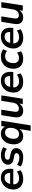

<svg xmlns="http://www.w3.org/2000/svg" viewBox="1809 -2348 719 4377"><g transform="rotate(-90 2168.5 -159.5)"><path d="M280 10Q206 10 151.5 -17.5Q97 -45 67 -95Q37 -145 37 -212Q37 -294 71.5 -358.5Q106 -423 167 -461Q228 -499 307 -499Q387 -499 434 -463.5Q481 -428 498.5 -369.5Q516 -311 508 -242L505 -216H154Q152 -155 188 -120Q224 -85 291 -85Q335 -85 374.5 -97.5Q414 -110 445 -135L476 -53Q441 -23 388.5 -6.5Q336 10 280 10ZM306 -414Q264 -414 235 -396.5Q206 -379 189 -350Q172 -321 164 -288H412Q416 -342 391 -378Q366 -414 306 -414Z M769 10Q707 10 652.5 -5.5Q598 -21 561 -49L600 -130Q636 -105 680.5 -91.5Q725 -78 769 -78Q816 -78 841 -95.5Q866 -113 866 -142Q866 -181 812 -193L720 -212Q665 -223 634 -255.5Q603 -288 603 -337Q603 -382 628.5 -418.5Q654 -455 703.5 -477Q753 -499 823 -499Q871 -499 919.5 -484.5Q968 -470 1001 -442L964 -362Q933 -387 895 -399Q857 -411 817 -411Q768 -411 742 -392.5Q716 -374 716 -344Q716 -326 727.5 -313Q739 -300 764 -295L856 -276Q979 -250 979 -151Q979 -74 921.5 -32Q864 10 769 10Z M1374 180 1414 -73Q1386 -34 1344.5 -12Q1303 10 1251 10Q1168 10 1117.5 -47Q1067 -104 1067 -201Q1067 -285 1096.5 -352.5Q1126 -420 1181 -459.5Q1236 -499 1312 -499Q1366 -499 1408 -474Q1450 -449 1469 -400L1483 -489H1605L1499 180ZM1300 -85Q1346 -85 1377.5 -111Q1409 -137 1426 -182Q1443 -227 1443 -282Q1443 -341 1414.5 -372.5Q1386 -404 1336 -404Q1291 -404 1259 -378Q1227 -352 1210 -307.5Q1193 -263 1193 -207Q1193 -148 1221.5 -116.5Q1250 -85 1300 -85Z M1831 10Q1752 10 1710.5 -40Q1669 -90 1686 -197L1732 -489H1857L1811 -198Q1793 -89 1881 -89Q1937 -89 1972 -126Q2007 -163 2017 -227L2058 -489H2183L2106 0H1984L1996 -77Q1969 -35 1926.5 -12.5Q1884 10 1831 10Z M2490 10Q2416 10 2361.5 -17.5Q2307 -45 2277 -95Q2247 -145 2247 -212Q2247 -294 2281.5 -358.5Q2316 -423 2377 -461Q2438 -499 2517 -499Q2597 -499 2644 -463.5Q2691 -428 2708.5 -369.5Q2726 -311 2718 -242L2715 -216H2364Q2362 -155 2398 -120Q2434 -85 2501 -85Q2545 -85 2584.5 -97.5Q2624 -110 2655 -135L2686 -53Q2651 -23 2598.5 -6.5Q2546 10 2490 10ZM2516 -414Q2474 -414 2445 -396.5Q2416 -379 2399 -350Q2382 -321 2374 -288H2622Q2626 -342 2601 -378Q2576 -414 2516 -414Z M3023 10Q2906 10 2848 -51.5Q2790 -113 2790 -213Q2790 -267 2806.5 -318.5Q2823 -370 2857 -410.5Q2891 -451 2943.5 -475Q2996 -499 3067 -499Q3116 -499 3161 -484.5Q3206 -470 3234 -445L3195 -358Q3148 -402 3075 -402Q3018 -402 2983.5 -374Q2949 -346 2933.5 -303Q2918 -260 2918 -214Q2918 -157 2946.5 -122Q2975 -87 3041 -87Q3069 -87 3100.5 -98Q3132 -109 3158 -131L3187 -42Q3159 -17 3112.5 -3.5Q3066 10 3023 10Z M3495 10Q3421 10 3366.5 -17.5Q3312 -45 3282 -95Q3252 -145 3252 -212Q3252 -294 3286.5 -358.5Q3321 -423 3382 -461Q3443 -499 3522 -499Q3602 -499 3649 -463.5Q3696 -428 3713.5 -369.5Q3731 -311 3723 -242L3720 -216H3369Q3367 -155 3403 -120Q3439 -85 3506 -85Q3550 -85 3589.5 -97.5Q3629 -110 3660 -135L3691 -53Q3656 -23 3603.5 -6.5Q3551 10 3495 10ZM3521 -414Q3479 -414 3450 -396.5Q3421 -379 3404 -350Q3387 -321 3379 -288H3627Q3631 -342 3606 -378Q3581 -414 3521 -414Z M3958 10Q3879 10 3837.5 -40Q3796 -90 3813 -197L3859 -489H3984L3938 -198Q3920 -89 4008 -89Q4064 -89 4099 -126Q4134 -163 4144 -227L4185 -489H4310L4233 0H4111L4123 -77Q4096 -35 4053.5 -12.5Q4011 10 3958 10Z"/></g></svg>

Font: Nunito Sans
Style: Bold Italic
Weight: 700
Italic angle: -9°
Designer: Vernon Adams
Foundry: Vernon Adams
Version: Version 3.006; ttfautohint (v1.8.3)